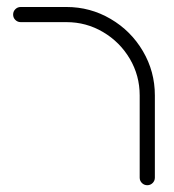

<svg xmlns="http://www.w3.org/2000/svg" viewBox="-20 -539 511 563"><path d="M411.9 4.1Q402.6 4.1 396.1 -2.4Q389.6 -8.9 389.6 -18.1V-259.3Q389.6 -317.4 360.6 -366.7Q331.5 -415.9 282.2 -445Q233 -474.1 174.8 -474.1H40.7Q31.5 -474.1 25 -480.6Q18.5 -487 18.5 -496.3Q18.5 -505.6 25 -512Q31.5 -518.5 40.7 -518.5H174.8Q244.8 -518.5 304.4 -483.5Q364.1 -448.5 399.1 -388.9Q434.1 -329.3 434.1 -259.3V-18.1Q434.1 -8.9 427.6 -2.4Q421.1 4.1 411.9 4.1Z"/></svg>

Font: 26F Galaxy Hebrew
Style: Regular
Weight: 400
Designer: C₂₉H₂₅N₃O₅
Version: Version 1.000